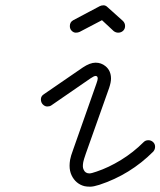

<svg xmlns="http://www.w3.org/2000/svg" viewBox="-20 -695 604 723"><path d="M280 -575Q274 -572 265.5 -572Q257 -572 250 -579Q243 -586 243 -597Q243 -612 256 -619L356 -672Q362 -675 370 -675Q378 -675 385 -668L443 -616Q451 -608 451 -597Q451 -586 443.5 -579Q436 -572 425 -572Q416 -572 408 -578L364 -619ZM348 -399Q348 -409 340 -409Q334 -409 321 -400L173 -298Q167 -294 158 -294Q149 -294 141.5 -301.5Q134 -309 134 -321Q134 -333 145 -340L292 -441Q319 -459 340 -459Q361 -459 377 -446Q398 -429 398 -399Q398 -385 391 -364L303 -116Q295 -93 293.5 -84.5Q292 -76 292 -69Q292 -62 295 -56Q301 -42 317 -42Q324 -42 344 -49Q389 -64 435.5 -92.5Q482 -121 521 -160Q528 -167 538.5 -167Q549 -167 556.5 -160Q564 -153 564 -142.5Q564 -132 557 -124Q470 -37 354 1Q332 8 319.5 8Q307 8 298 6Q282 2 269.5 -8.5Q257 -19 249.5 -35Q242 -51 242 -71Q242 -81 244 -93.5Q246 -106 256 -133L343 -380Q348 -394 348 -399Z"/></svg>

Font: TT2020Base
Style: Italic
Weight: 400
Italic angle: -15°
Version: Version 0.2.000